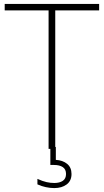

<svg xmlns="http://www.w3.org/2000/svg" viewBox="-20 -760 530 980"><path d="M228 0V-707H4V-740H486V-707H262V0ZM257 200Q236 200 213.8 195.2Q191.5 190.5 171 181V153Q197.5 165 217.5 169.5Q237.5 174 257 174Q284 174 300.5 163Q317 152 317 128Q317 104 300.5 93Q284 82 256 82H237V-10H265V56Q300 58 322.5 76.2Q345 94.5 345 128Q345 163 320.2 181.5Q295.5 200 257 200Z"/></svg>

Font: Encode Sans Condensed Condensed Thin
Style: Regular
Weight: 100
Width: 3
Designer: Multiple Designers
Foundry: Impallari Type
Version: Version 3.000; ttfautohint (v1.8.3) -l 8 -r 50 -G 200 -x 14 